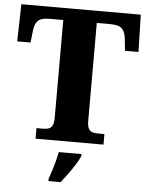

<svg xmlns="http://www.w3.org/2000/svg" viewBox="-61 -763 790 1033"><g transform="rotate(5 334.0 -246.5)"><path d="M151 0V-57H188Q205 -57 217.5 -61.5Q230 -66 237 -80Q244 -94 244 -121V-649H170Q125 -649 108 -632Q91 -615 87 -582L79 -513H7L12 -714H657L662 -513H589L582 -582Q578 -615 561 -632Q544 -649 499 -649H425V-120Q425 -93 432 -79.5Q439 -66 452 -61.5Q465 -57 481 -57H518V0ZM240 208Q247 188 255.5 162Q264 136 271 109Q278 82 282 61H405V71Q396 92 379.5 118.5Q363 145 343 172Q323 199 306 221H240Z"/></g></svg>

Font: Noto Serif Tibetan ExtraBold
Style: Regular
Weight: 800
Version: Version 2.103